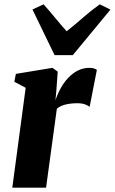

<svg xmlns="http://www.w3.org/2000/svg" viewBox="-20 -870 532 890"><path d="M37 0 99 -463 46.5 -491 53.5 -527.5 223 -555.5 247.5 -538 241 -447 237 -405Q246 -433 260.8 -460Q275.5 -487 295.5 -508.5Q315.5 -530 340.5 -542.8Q365.5 -555.5 395 -555.5Q408.5 -555.5 417 -552.2Q425.5 -549 429 -546L395.5 -374.5Q392.5 -378.5 377.2 -385Q362 -391.5 339 -391.5Q324 -391.5 310 -390Q296 -388.5 283.8 -385.5Q271.5 -382.5 261.2 -377.5Q251 -372.5 243.5 -366L193.5 0ZM233 -614.5 130.5 -826 182 -850Q208 -821 234.8 -788.2Q261.5 -755.5 289 -725Q328 -756 365 -788.5Q402 -821 442.5 -850L492 -825.5L317.5 -614.5Z"/></svg>

Font: Merriweather 48pt Black
Style: Italic
Weight: 900
Italic angle: -7.8°
Version: Version 2.101